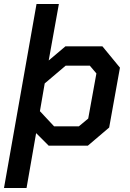

<svg xmlns="http://www.w3.org/2000/svg" viewBox="-36 -730 651 962"><path d="M147 -710H259L208 -427L292 -498H477L565 -391L511 -91L404 0H208L145 -63L97 212H-16ZM359 -97 406 -136 447 -362 414 -401H293L188 -312L164 -173L235 -97Z"/></svg>

Font: Chakra Petch SemiBold
Style: Italic
Weight: 600
Italic angle: -10°
Designer: Katatrad Aksorn Co.,Ltd.
Foundry: Cadson Demak Co.,Ltd.
Version: Version 1.000; ttfautohint (v1.6)